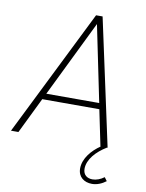

<svg xmlns="http://www.w3.org/2000/svg" viewBox="-101 -765 794 1042"><g transform="rotate(10 296.0 -244.5)"><path d="M-3.5 0H37.5L134 -198H448.5L489.5 0H491C444.5 31.5 401.5 81 401.5 136.5C401.5 183 435.5 208 479 208C505.5 208 532.5 197.5 556 179.5L541.5 160C521.5 175 498.5 183.5 477.5 183.5C449 183.5 425.5 168.5 425.5 134C425.5 82.5 469.5 34 525.5 0H529L378.5 -697H342.5ZM150.5 -231 355.5 -651 442 -231Z"/></g></svg>

Font: HK Grotesk ExtraLight
Style: Italic
Weight: 200
Italic angle: -16°
Designer: Alfredo Marco Pradil
Foundry: Hanken Design Co.
Version: Version 3.001;FEAKit 1.0